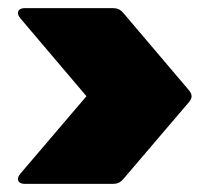

<svg xmlns="http://www.w3.org/2000/svg" viewBox="-20 -579 506 473"><path d="M193 -342 30 -151C19 -138 24 -126 41 -126H258C268 -126 276 -129 283 -137L446 -328C454 -338 454 -346 446 -356L283 -548C276 -556 268 -559 258 -559H41C24 -559 19 -547 30 -534Z"/></svg>

Font: Malmofest Black-Rounded
Style: Regular
Weight: 800
Designer: Jonny Pinhorn (Poppins), Kolossal
Version: Version 1.004;Glyphs 3.1.2 (3151)